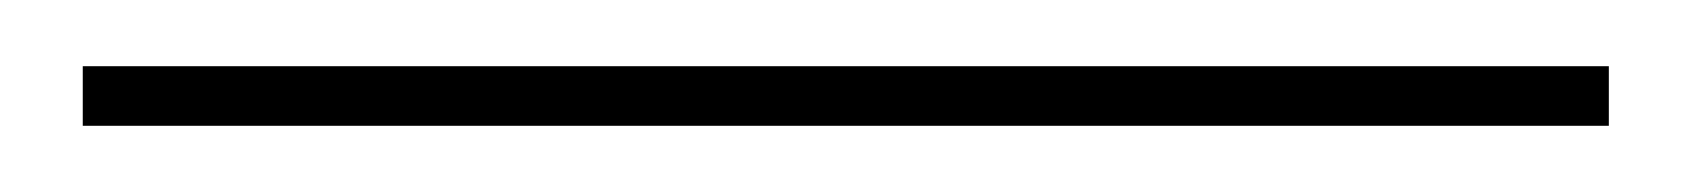

<svg xmlns="http://www.w3.org/2000/svg" viewBox="-20 59 511 58"><path d="M5 97V79H466V97Z"/></svg>

Font: Sassy Frass
Style: Regular
Weight: 400
Designer: Robert E. Leuschke
Foundry: Robert E. Leuschke
Version: Version 1.010; ttfautohint (v1.8.3)